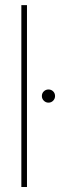

<svg xmlns="http://www.w3.org/2000/svg" viewBox="-20 -748 242 768"><path d="M87.9 -727.5V0H65.4V-727.5ZM173.8 -337.4Q163.1 -337.4 155.3 -345.2Q147.5 -353 147.5 -363.8Q147.5 -375 155.3 -382.6Q163.1 -390.1 173.8 -390.1Q185.1 -390.1 192.6 -382.6Q200.2 -375 200.2 -363.8Q200.2 -353 192.6 -345.2Q185.1 -337.4 173.8 -337.4Z"/></svg>

Font: Inter Display Thin
Style: Regular
Weight: 100
Designer: Rasmus Andersson
Foundry: rsms
Version: Version 4.000;git-a52131595